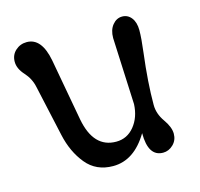

<svg xmlns="http://www.w3.org/2000/svg" viewBox="-76 -537 651 624"><g transform="rotate(-15 249.5 -225.0)"><path d="M349 -171 339 -396Q339 -423 352.5 -439.5Q366 -456 385 -456Q404 -456 416 -440.5Q428 -425 428 -398.5Q428 -372 422 -324Q410 -228 410 -152Q410 -122 429.5 -94.5Q449 -67 449 -45Q449 -23 434 -8.5Q419 6 400 6Q350 6 350 -73Q303 6 232 6Q175 6 141.5 -35Q108 -76 95 -135L57 -307Q51 -336 30.5 -358.5Q10 -381 10 -404Q10 -427 26 -441.5Q42 -456 64 -456Q114 -456 129 -377L167 -168Q186 -68 262 -68Q299 -68 323 -97.5Q347 -127 349 -171Z"/></g></svg>

Font: Macondo Swash Caps
Style: Regular
Weight: 400
Designer: John Vargas Beltran
Foundry: John Vargas Beltran
Version: Version 2.001